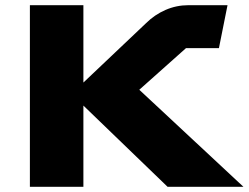

<svg xmlns="http://www.w3.org/2000/svg" viewBox="-20 -720 958 740"><path d="M697 -534.6 512 -369.7 512.5 -378.1 918.3 0H625.9L256.3 -356.6H301.4V0H95.2V-700H301.4V-374.7H272.8L543.1 -630.9Q576 -663.4 617.9 -681.7Q659.8 -700 706.3 -700H856.9L823.8 -534.6H697Q697 -534.6 697 -534.6Q697 -534.6 697 -534.6Z"/></svg>

Font: Science Gothic
Style: Regular
Weight: 400
Designer: Thomas Phinney, Vassil Kateliev, Brandon Buerkle
Foundry: Font Detective LLC
Version: Version 1.018